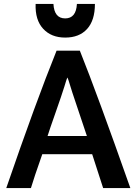

<svg xmlns="http://www.w3.org/2000/svg" viewBox="-20 -955 715 981"><path d="M646 6H507L451 -167H196Q153 -45 138 6H12Q164 -436 269 -696H388Q477 -474 646 6ZM424 -260 350 -481Q345 -496 339.5 -514.5Q334 -533 330.5 -543.5Q327 -554 324 -559Q320 -550 309 -513Q295 -468 264.5 -381.5Q234 -295 223 -260ZM313 -763Q242 -763 200.5 -808Q159 -853 162 -935H253Q257 -861 313 -861Q369 -861 373 -935H465Q465 -851 425 -807Q385 -763 313 -763Z"/></svg>

Font: Repo
Style: DemiBold
Weight: 600
Designer: Stefan Peev
Foundry: Context Ltd
Version: Version 001.000